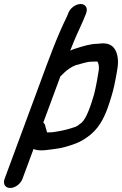

<svg xmlns="http://www.w3.org/2000/svg" viewBox="-58 -728 608 956"><path d="M282.2 -663 278.8 -654C277.1 -649.4 276.1 -647 274.2 -643.6C223.6 -541.2 181.9 -424.2 141.5 -315L-35.3 163C-44.2 187.1 -32.6 208 -7.4 208C17.8 208 44.8 187.1 53.7 163L109 13.6C136.6 28.4 193.3 15.8 213.4 13.9C247.2 10.6 285.4 -0.9 317.7 -13C349.1 -24.5 374.5 -42.3 397.2 -61.4C444 -101.8 467.9 -158.1 486.5 -215.1C500.9 -259.4 509.2 -288.5 517.7 -335.7C525.9 -381.6 534 -412.8 526.7 -448.9C520.6 -479.1 504.4 -515.4 447.3 -511.9L427.3 -510C389.2 -509.4 355.5 -497.6 326.4 -488.9C315.4 -486 303.7 -481.8 291.6 -476.1C297.1 -489.8 304.1 -507.2 309.7 -521.2C323.9 -556.6 355.7 -621.3 367.8 -654L371.2 -663C379.7 -686 369.8 -708 343.8 -708C319 -708 291.3 -687.8 282.2 -663ZM176.6 -68.5C175.1 -71.8 173.7 -78.7 172.4 -82.9L168.4 -96.6C167.2 -103.3 166.6 -109.6 157.6 -117.8L242.7 -347.9C244.1 -349.1 248.3 -352.6 250.8 -355.1L260.3 -364.9C274.9 -379.6 302.1 -398.1 320.5 -404C350.3 -411 374.8 -421 398.7 -421C420.9 -421 426.2 -422.8 427.8 -420.3C433.3 -411.6 435.9 -397.5 433.9 -378.8C431.4 -358.4 417.2 -281.7 410.1 -257C394.2 -202.2 372.8 -139.7 349 -117.7C333.1 -105 327 -99.6 314.1 -95.3C285.8 -85.4 260.3 -79.1 234.1 -74.6L210.1 -70.5C206.2 -69.7 198.5 -69 186.5 -69C182.6 -69 180.9 -68.7 176.6 -68.5Z"/></svg>

Font: Just Breathe
Style: BdObl7
Weight: 400
Foundry: Cannot Into Space Fonts
Version: Version 0.72